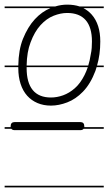

<svg xmlns="http://www.w3.org/2000/svg" viewBox="-20 -570 468 829"><path d="M428 -535H340Q361 -524 376 -507Q413 -465 413 -391Q413 -334 399 -287H428V-280H397Q395 -272 392 -264Q371 -208 338 -174Q307 -142 270.5 -128Q234 -114 200 -114Q168 -114 142 -125Q116 -136 97.5 -156.5Q79 -177 69 -207.5Q59 -238 59 -276V-280H0V-287H59Q60 -354 79 -402Q100 -454 130.5 -487Q161 -520 198 -535H0V-542H218Q244 -550 270 -550Q300 -550 324 -542H428ZM372 -336Q375 -349 376 -363Q377 -377 377 -391Q377 -452 350 -483Q323 -514 270 -514Q242 -514 211.5 -502Q181 -490 155 -461.5Q129 -433 112 -387Q96 -346 95 -287H361Q368 -309 372 -336ZM200 -149Q226 -149 252.5 -158.5Q279 -168 303 -189Q327 -210 345 -246Q353 -262 359 -280H95V-276Q95 -213 121.5 -181Q148 -149 200 -149ZM428 -14H341Q337 -8 326 -8H44Q33 -8 29 -14H0V-21H26V-25Q26 -43 44 -43H326Q344 -43 344 -25V-21H428ZM428 239H0V232H428Z"/></svg>

Font: Gruenewald VA 1. Klasse
Style: Regular
Weight: 400
Designer: Peter Wiegel
Foundry: Peter Wiegel, nach dem Schriftentwurf von Dr. H. Gr¸newald
Version: Version 0.007